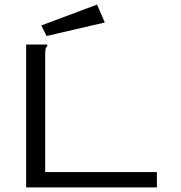

<svg xmlns="http://www.w3.org/2000/svg" viewBox="-20 -817 790 837"><path d="M94 -623H186V-616Q180 -610 178.5 -603Q177 -596 177 -579V-67H664V0H94ZM183 -660 160 -706 403 -797 437 -719Z"/></svg>

Font: Inconsolata ExtraExpanded
Style: Regular
Weight: 400
Width: 8
Monospace: yes
Designer: Raph Levien, Cyreal, Brenton Simpson
Foundry: Raph Levien, Cyreal, Google
Version: Version 3.000; ttfautohint (v1.8.2.53-6de2)